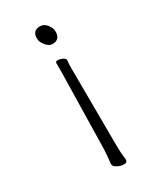

<svg xmlns="http://www.w3.org/2000/svg" viewBox="-182 -572 715 848"><g transform="rotate(-30 175.0 -148.0)"><path d="M182 -409Q165 -409 149.5 -427.5Q134 -446 134 -465Q134 -505 172 -505Q192 -505 206.5 -487Q221 -469 221 -451Q221 -409 182 -409ZM202 112Q202 161 207 191V193Q207 209 190 209Q173 209 156.5 200Q140 191 140 180V178Q144 148 146 107L154 -279V-329Q154 -336 165.5 -336Q177 -336 189.5 -330Q202 -324 202 -315V-314Q200 -300 200 -275Z"/></g></svg>

Font: ToneOZ-Pinyin-WenKai-Light
Style: Light
Weight: 300
Designer: Fontworks Inc.
Foundry: ToneOZ
Version: Version 0.240331